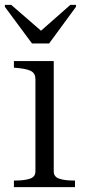

<svg xmlns="http://www.w3.org/2000/svg" viewBox="-25 -766 353 786"><path d="M106 -588H176L286 -738V-746H263L129 -628H157L21 -746H-5V-738ZM195 -516V-64Q195 -42 217.5 -34.5Q240 -27 274 -27H282V0H32V-27H40Q75 -27 97.5 -34.5Q120 -42 120 -64V-442Q120 -464 105 -473.5Q90 -483 53 -487L32 -489V-516Z"/></svg>

Font: Roboto Serif 120pt Expanded Light
Style: Regular
Weight: 300
Width: 7
Designer: Greg Gazdowicz
Foundry: Commercial Type
Version: Version 1.008